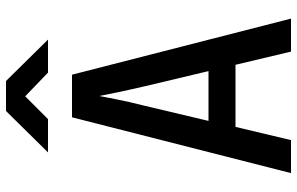

<svg xmlns="http://www.w3.org/2000/svg" viewBox="-195 -795 990 640"><g transform="rotate(-90 300.0 -475.0)"><path d="M43 0 229 -730H371L558 0H448L404 -185H197L153 0ZM217 -275H383L333 -485Q320 -541 311.5 -582Q303 -623 300 -639Q297 -623 289 -582Q281 -541 267 -486ZM112 -810 250 -950H350L488 -810H378L299 -886L223 -810Z"/></g></svg>

Font: JetBrains Mono SemiBold
Style: Regular
Weight: 472
Monospace: yes
Designer: Philipp Nurullin, Konstantin Bulenkov
Foundry: JetBrains
Version: Version 2.305; ttfautohint (v1.8.4.7-5d5b)